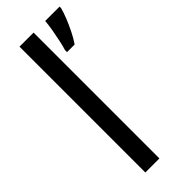

<svg xmlns="http://www.w3.org/2000/svg" viewBox="-250 -790 820 820"><g transform="rotate(-45 160.0 -380.0)"><path d="M163 0H78V-760H163ZM320 -751Q315 -731 304 -703.5Q293 -676 279 -648Q265 -620 251 -600H205V-612Q210 -628 216 -655.5Q222 -683 227 -712Q232 -741 233 -760H320Z"/></g></svg>

Font: Noto Sans Khmer SemiCondensed
Style: Regular
Weight: 400
Width: 4
Designer: Danh Hong and the Monotype Design Team
Foundry: Monotype Imaging Inc.
Version: Version 2.004; ttfautohint (v1.8.4.7-5d5b)